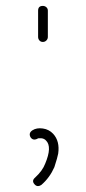

<svg xmlns="http://www.w3.org/2000/svg" viewBox="-20 -526 292 650"><path d="M109 -401V-490Q109 -506 125 -506Q132 -506 137 -501.5Q142 -497 142 -490V-401Q142 -394 137 -389Q132 -384 125 -384Q118 -384 113.5 -389Q109 -394 109 -401ZM109 104Q102 104 97 98Q86 86 99 75Q124 52 133 28Q157 -29 136 -50Q130 -57 119.5 -58Q109 -59 106 -56Q91 -49 83 -62Q76 -76 90 -85Q104 -94 125 -91Q146 -88 160 -73Q183 -48 177 -6Q175 6 164 40Q148 76 120 100Q114 104 109 104Z"/></svg>

Font: ClassicType
Style: Regular
Weight: 400
Version: Version 1.004